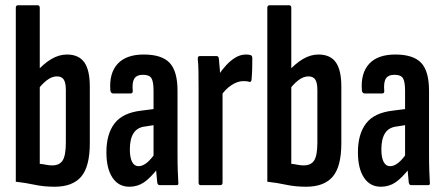

<svg xmlns="http://www.w3.org/2000/svg" viewBox="-20 -703 1689 729"><path d="M187 6Q146 6 111.5 -1.5Q77 -9 40 -13V-673Q40 -683 48 -683H123Q131 -683 131 -673V-81Q142 -80 154.5 -77.5Q167 -75 178 -75Q206 -75 218 -94Q230 -113 230 -162V-361Q230 -389 222 -401Q214 -413 196 -413Q177 -413 157.5 -398Q138 -383 120 -358L114 -426Q145 -461 174.5 -478.5Q204 -496 234 -496Q279 -496 300 -466.5Q321 -437 321 -374V-159Q321 -71 288.5 -32.5Q256 6 187 6Z M586 0Q579 0 577 -10Q575 -27 573 -53.5Q571 -80 571 -99L563 -108V-358Q563 -393 555 -406Q547 -419 523 -419Q499 -419 490 -404.5Q481 -390 484 -358Q485 -348 475 -348H411Q400 -348 399 -360Q394 -425 426.5 -460.5Q459 -496 526 -496Q594 -496 624 -464.5Q654 -433 654 -358V-123Q654 -81 655 -54Q656 -27 657 -11Q659 0 651 0ZM471 6Q430 6 407 -28.5Q384 -63 384 -125Q384 -194 415 -234.5Q446 -275 517 -283L572 -290L571 -229L533 -223Q502 -220 487.5 -198Q473 -176 473 -136Q473 -105 481.5 -88.5Q490 -72 506 -72Q521 -72 537 -84.5Q553 -97 576 -130L582 -67Q551 -27 526.5 -10.5Q502 6 471 6Z M742 0Q734 0 734 -10V-367Q734 -406 733.5 -433.5Q733 -461 731 -478Q730 -490 738 -490H803Q810 -490 811 -480Q813 -462 815 -434.5Q817 -407 817 -391L825 -376V-10Q825 0 816 0ZM818 -338 811 -420Q823 -438 839 -455.5Q855 -473 874 -484.5Q893 -496 914 -496Q924 -496 931 -494Q935 -493 936.5 -489.5Q938 -486 938 -481Q938 -461 937.5 -441Q937 -421 935 -400Q934 -391 927 -392Q922 -394 916 -394.5Q910 -395 903 -395Q882 -395 858.5 -379.5Q835 -364 818 -338Z M1142 6Q1101 6 1066.5 -1.5Q1032 -9 995 -13V-673Q995 -683 1003 -683H1078Q1086 -683 1086 -673V-81Q1097 -80 1109.5 -77.5Q1122 -75 1133 -75Q1161 -75 1173 -94Q1185 -113 1185 -162V-361Q1185 -389 1177 -401Q1169 -413 1151 -413Q1132 -413 1112.5 -398Q1093 -383 1075 -358L1069 -426Q1100 -461 1129.5 -478.5Q1159 -496 1189 -496Q1234 -496 1255 -466.5Q1276 -437 1276 -374V-159Q1276 -71 1243.5 -32.5Q1211 6 1142 6Z M1541 0Q1534 0 1532 -10Q1530 -27 1528 -53.5Q1526 -80 1526 -99L1518 -108V-358Q1518 -393 1510 -406Q1502 -419 1478 -419Q1454 -419 1445 -404.5Q1436 -390 1439 -358Q1440 -348 1430 -348H1366Q1355 -348 1354 -360Q1349 -425 1381.5 -460.5Q1414 -496 1481 -496Q1549 -496 1579 -464.5Q1609 -433 1609 -358V-123Q1609 -81 1610 -54Q1611 -27 1612 -11Q1614 0 1606 0ZM1426 6Q1385 6 1362 -28.5Q1339 -63 1339 -125Q1339 -194 1370 -234.5Q1401 -275 1472 -283L1527 -290L1526 -229L1488 -223Q1457 -220 1442.5 -198Q1428 -176 1428 -136Q1428 -105 1436.5 -88.5Q1445 -72 1461 -72Q1476 -72 1492 -84.5Q1508 -97 1531 -130L1537 -67Q1506 -27 1481.5 -10.5Q1457 6 1426 6Z"/></svg>

Font: Sofia Sans Extra Condensed SemiBold
Style: Regular
Weight: 600
Designer: Botio Nikoltchev, Ani Petrova
Foundry: lettersoup
Version: Version 4.101